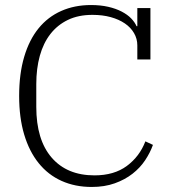

<svg xmlns="http://www.w3.org/2000/svg" viewBox="-20 -730 690 762"><path d="M344 12Q278 12 224.5 -12Q171 -36 133.5 -82.5Q96 -129 76 -196Q56 -263 56 -349Q56 -437 76 -504.5Q96 -572 133 -617.5Q170 -663 223 -686.5Q276 -710 341 -710Q379 -710 409.5 -703Q440 -696 463 -684Q486 -672 500.5 -657Q515 -642 522 -626H525V-698H577V-494H525V-550Q525 -576 512 -598.5Q499 -621 475.5 -637Q452 -653 419.5 -662Q387 -671 347 -671Q291 -671 249.5 -651Q208 -631 180 -595Q152 -559 138 -508.5Q124 -458 124 -396V-306Q124 -175 185 -104.5Q246 -34 355 -34Q433 -34 483.5 -71.5Q534 -109 557 -169L587 -155Q576 -124 556 -94Q536 -64 506 -40.5Q476 -17 435.5 -2.5Q395 12 344 12Z"/></svg>

Font: IBM Plex Serif Light
Style: Regular
Weight: 300
Designer: Mike Abbink, Paul van der Laan, Pieter van Rosmalen
Foundry: Bold Monday
Version: Version 3.001